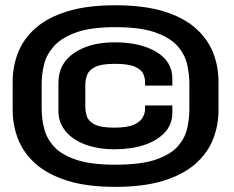

<svg xmlns="http://www.w3.org/2000/svg" viewBox="-20 -698 886 728"><path d="M417 10.5Q309.5 10.5 235 -13Q160.5 -36.5 115 -77Q69.5 -117.5 48.8 -170Q28 -222.5 28 -280.5V-388Q28 -447 48.8 -499.2Q69.5 -551.5 115.2 -591.8Q161 -632 235.5 -655Q310 -678 417 -678Q525.5 -678 600.5 -655Q675.5 -632 721.2 -591.5Q767 -551 787.8 -498.8Q808.5 -446.5 808.5 -388V-280.5Q808.5 -222.5 787.8 -170Q767 -117.5 721.2 -77Q675.5 -36.5 600.8 -13Q526 10.5 417 10.5ZM417 -73.5Q515 -73.5 571.8 -93.2Q628.5 -113 655.5 -144.8Q682.5 -176.5 690.2 -213Q698 -249.5 698 -282.5V-381.5Q698 -415 690 -452.2Q682 -489.5 654.5 -521.8Q627 -554 570.5 -574.5Q514 -595 417 -595Q322.5 -595 266.5 -574.2Q210.5 -553.5 182.8 -521Q155 -488.5 146.5 -451.5Q138 -414.5 138 -382V-286Q138 -248 147.5 -210.2Q157 -172.5 185.5 -141.5Q214 -110.5 269.8 -92Q325.5 -73.5 417 -73.5ZM415 -132Q351.5 -132 303.2 -150Q255 -168 228.2 -201Q201.5 -234 201.5 -277.5V-383.5Q201.5 -456.5 260.8 -497Q320 -537.5 415 -537.5Q512 -537.5 572.8 -501.2Q633.5 -465 633.5 -399.5V-373.5H530V-388Q530 -403.5 522.5 -419.2Q515 -435 490.2 -445.5Q465.5 -456 415 -456Q364 -456 340.2 -443.8Q316.5 -431.5 310 -413.2Q303.5 -395 303.5 -376V-294.5Q303.5 -276 309.2 -257.5Q315 -239 338.2 -226.5Q361.5 -214 413.5 -214Q462.5 -214 487.5 -225.2Q512.5 -236.5 521.2 -252.8Q530 -269 530 -284V-298H633.5V-270.5Q633.5 -226.5 604.8 -195.5Q576 -164.5 526.5 -148.2Q477 -132 415 -132Z"/></svg>

Font: Anybody ExtraExpanded Regular
Style: Bold
Weight: 700
Width: 8
Designer: Tyler Finck
Foundry: Etcetera Type Company
Version: Version 1.010; ttfautohint (v1.8.3) -l 8 -r 50 -G 200 -x 14 